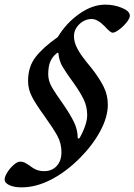

<svg xmlns="http://www.w3.org/2000/svg" viewBox="-52 -660 580 828"><path d="M-32 114Q-32 102 -20.5 83.5Q-9 65 7 51Q23 37 35 37Q46 37 55 41.5Q64 46 78 56Q92 67 106 72.5Q120 78 139 78Q172 78 192.5 56Q213 34 213 -4Q213 -42 195.5 -74Q178 -106 140 -159Q103 -210 86 -242.5Q69 -275 69 -311Q69 -372 101.5 -414Q134 -456 197 -500Q233 -560 289.5 -600Q346 -640 402 -640Q440 -640 474 -626Q508 -612 508 -592Q508 -581 494 -563.5Q480 -546 462 -532.5Q444 -519 434 -519Q429 -519 421.5 -525Q414 -531 408 -537.5Q402 -544 398 -548Q368 -578 344 -578Q313 -578 290 -555.5Q267 -533 267 -504Q267 -482 277.5 -459Q288 -436 307 -411Q326 -386 346 -362Q377 -322 395 -286Q413 -250 413 -209Q413 -155 380 -94Q347 -33 292 22Q232 82 167.5 115Q103 148 41 148Q9 148 -11.5 138.5Q-32 129 -32 114ZM292 -66Q324 -124 324 -164Q324 -200 309 -231Q294 -262 267 -300Q234 -345 218.5 -371Q203 -397 200 -429Q200 -436 191 -429Q173 -414 164.5 -393.5Q156 -373 156 -339Q156 -312 171 -285.5Q186 -259 223 -207Q252 -165 267.5 -132.5Q283 -100 283 -66Q283 -62 286.5 -62.5Q290 -63 292 -66Z"/></svg>

Font: EB Garamond ExtraBold
Style: Italic
Weight: 800
Italic angle: -17.2°
Designer: Georg Duffner and Octavio Pardo
Foundry: Georg Duffner
Version: Version 1.000